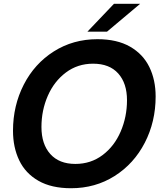

<svg xmlns="http://www.w3.org/2000/svg" viewBox="-20 -985 860 1019"><path d="M49 -291Q49 -424 106 -535.5Q163 -647 265.5 -712Q368 -777 497 -777Q601 -777 670 -737.5Q739 -698 772.5 -629.5Q806 -561 806 -473Q806 -339 748.5 -227.5Q691 -116 588.5 -51Q486 14 357 14Q253 14 184 -25.5Q115 -65 82 -134Q49 -203 49 -291ZM654 -453Q654 -543 607.5 -595Q561 -647 474 -647Q392 -647 329.5 -600Q267 -553 233.5 -476Q200 -399 200 -311Q200 -220 247 -167.5Q294 -115 380 -115Q462 -115 524.5 -162Q587 -209 620.5 -287Q654 -365 654 -453ZM548 -817H444L585 -965H724Z"/></svg>

Font: Open Sauce One
Style: Bold Italic
Weight: 700
Italic angle: -10°
Designer: Alfredo Marco Pradil
Foundry: Creative Sauce Fz LLC
Version: Version 1.477